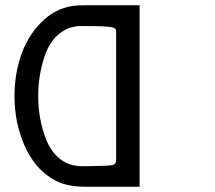

<svg xmlns="http://www.w3.org/2000/svg" viewBox="-20 -709 818 729"><path d="M35 -344Q35 -424 59 -496.5Q83 -569 135.5 -623Q188 -677 259 -687Q274 -689 303 -689H510V0H301Q226 0 177 -31Q109 -73 72 -159Q35 -245 35 -344ZM125 -344Q125 -301 132.5 -259.5Q140 -218 156 -177.5Q172 -137 202.5 -110Q233 -83 274 -79Q281 -78 295 -78H312Q391 -79 406 -82Q421 -85 421 -102V-589Q421 -598 415 -602Q409 -606 386.5 -608Q364 -610 315 -610Q312 -610 302.5 -610Q293 -610 290.5 -610Q288 -610 280 -610Q272 -610 269 -609Q266 -608 259.5 -607Q253 -606 248.5 -604.5Q244 -603 238.5 -601Q233 -599 228 -596Q173 -567 149 -494.5Q125 -422 125 -344Z"/></svg>

Font: CMU Sans Serif
Style: Medium
Weight: 500
Version: Version 0.7.0